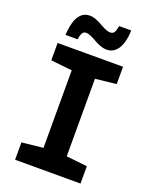

<svg xmlns="http://www.w3.org/2000/svg" viewBox="-168 -1014 866 1103"><g transform="rotate(20 265.0 -463.0)"><path d="M92 -773H166C171 -811 181 -825 200 -825C239 -825 286 -774 342 -774C396 -774 435 -823 438 -926H364C358 -891 351 -874 328 -874C285 -874 242 -925 186 -925C115 -925 95 -845 92 -773ZM65 0H465V-106L337 -120V-594L465 -608V-714H65V-608L195 -594V-120L65 -106Z"/></g></svg>

Font: Noto Sans Mono Condensed ExtraBold
Style: Regular
Weight: 800
Width: 3
Designer: Monotype Design Team
Foundry: Monotype Imaging Inc.
Version: Version 2.014